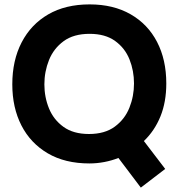

<svg xmlns="http://www.w3.org/2000/svg" viewBox="-20 -736 814 874"><path d="M621 118 519 -17Q489 -5 455 1.5Q421 8 387 8Q276 8 197.5 -38Q119 -84 77.5 -165Q36 -246 36 -352Q36 -461 78.5 -543Q121 -625 199.5 -670.5Q278 -716 388 -716Q496 -716 574.5 -671Q653 -626 695 -545Q737 -464 737 -356Q737 -272 710.5 -206.5Q684 -141 635 -94L732 33ZM385 -126Q457 -126 502.5 -159.5Q548 -193 569 -245.5Q590 -298 590 -356Q590 -414 569.5 -465.5Q549 -517 504 -549.5Q459 -582 388 -582Q315 -582 269.5 -548.5Q224 -515 203 -462.5Q182 -410 182 -352Q182 -294 203 -242.5Q224 -191 269 -158.5Q314 -126 385 -126Z"/></svg>

Font: Onest
Style: Bold
Weight: 700
Designer: Dmitri Voloshin, Andrey Kudryavtsev
Foundry: Dmitri Voloshin, Andrey Kudryavtsev
Version: Version 1.000;gftools[0.9.33]